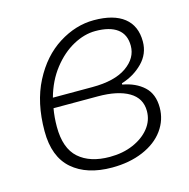

<svg xmlns="http://www.w3.org/2000/svg" viewBox="-87 -626 712 723"><g transform="rotate(-15 269.0 -264.0)"><path d="M53 -185Q53 -296 94.5 -376.5Q136 -457 202.5 -499Q269 -541 340 -541Q417 -541 457.5 -509Q498 -477 498 -416Q498 -368 464 -333.5Q430 -299 381 -284V-279Q432 -270 463.5 -241Q495 -212 495 -159Q495 -111 466.5 -71.5Q438 -32 385 -9.5Q332 13 264 13Q166 13 109.5 -36Q53 -85 53 -185ZM445 -159Q445 -209 401.5 -234.5Q358 -260 281 -260H108Q102 -226 102 -189Q102 -105 145.5 -66.5Q189 -28 266 -28Q317 -28 357.5 -45.5Q398 -63 421.5 -92.5Q445 -122 445 -159ZM270 -299Q357 -299 403.5 -331.5Q450 -364 450 -412Q450 -456 420.5 -478Q391 -500 335 -500Q292 -500 248 -476Q204 -452 168.5 -406.5Q133 -361 116 -299Z"/></g></svg>

Font: Nebula Sans Light
Style: Regular
Weight: 300
Italic angle: -9°
Designer: Paul D. Hunt for Adobe (as Source Sans)
Foundry: Nebula Entertainment & Broadcasting LLC
Version: Version 1.010